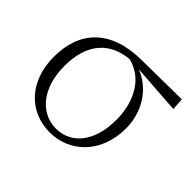

<svg xmlns="http://www.w3.org/2000/svg" viewBox="-124 -683 866 866"><g transform="rotate(45 309.0 -249.5)"><path d="M277 14C398 14 508 -78 508 -243C508 -369 422 -478 291 -487L281 -478C392 -462 450 -359 450 -239C450 -96 379 -18 285 -18C187 -18 112 -103 112 -245C112 -386 181 -475 326 -476L339 -473L597 -455L593 -513L338 -510C143 -508 49 -403 49 -241C49 -84 146 14 277 14Z"/></g></svg>

Font: Source Han Serif CN VF
Style: Regular
Weight: 250
Designer: Ryoko NISHIZUKA 西塚涼子 (kana & ideographs); Frank Grießhammer (Latin, Greek & Cyrillic); Wenlong ZHANG 张文龙 (bopomofo); San
Foundry: Adobe
Version: Version 2.002;hotconv 1.1.0;makeotfexe 2.6.0